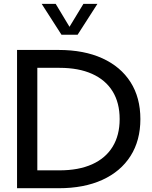

<svg xmlns="http://www.w3.org/2000/svg" viewBox="-20 -997 803 1017"><path d="M70.3 0V-732.4H291Q424.8 -732.4 522 -688.2Q619.1 -644 671.4 -562Q723.6 -480 723.6 -366.2Q723.6 -252.9 671.4 -170.7Q619.1 -88.4 522 -44.2Q424.8 0 291 0ZM177.7 -94.7H295.4Q396.5 -94.7 467.8 -126.7Q539.1 -158.7 576.4 -219.5Q613.8 -280.3 613.8 -366.2Q613.8 -452.6 576.4 -513.2Q539.1 -573.7 467.8 -605.7Q396.5 -637.7 295.4 -637.7H177.7ZM391.1 -813H305.7L200.7 -976.6H274.9L348.1 -855L421.9 -976.6H496.1Z"/></svg>

Font: Kumbh Sans Medium
Style: Regular
Weight: 500
Version: Version 1.005